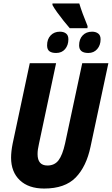

<svg xmlns="http://www.w3.org/2000/svg" viewBox="-20 -1079 646 1109"><path d="M383 -916Q368 -933 348 -958Q328 -983 310 -1008Q292 -1033 283 -1050V-1059H438Q453 -1008 486 -928L485 -916ZM304 -773Q279 -773 265.5 -783Q252 -793 252 -817Q252 -853 272.5 -874.5Q293 -896 326 -896Q348 -896 361.5 -885.5Q375 -875 375 -852Q375 -818 356 -795.5Q337 -773 304 -773ZM490 -773Q437 -773 437 -817Q437 -853 457.5 -874.5Q478 -896 512 -896Q533 -896 547 -885.5Q561 -875 561 -852Q561 -818 541.5 -795.5Q522 -773 490 -773ZM235 10Q145 10 94.5 -38Q44 -86 44 -168Q44 -204 53 -249L152 -714H304L205 -248Q201 -231 199 -216.5Q197 -202 197 -189Q197 -123 254 -123Q295 -123 318 -153Q341 -183 356 -251L455 -714H606L503 -232Q479 -117 417 -53.5Q355 10 235 10Z"/></svg>

Font: Noto Sans Condensed ExtraBold
Style: Italic
Weight: 800
Width: 3
Italic angle: -12°
Designer: Monotype Design Team
Foundry: Monotype Imaging Inc.
Version: Version 2.013; ttfautohint (v1.8.4.7-5d5b)